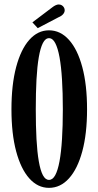

<svg xmlns="http://www.w3.org/2000/svg" viewBox="-20 -850 448 880"><path d="M204.5 11Q153 11 114.2 -32.5Q75.5 -76 54 -156.5Q32.5 -237 32.5 -349Q32.5 -461.5 54 -542.5Q75.5 -623.5 114.2 -667.2Q153 -711 204.5 -711Q257 -711 296.2 -667.2Q335.5 -623.5 357.2 -542.5Q379 -461.5 379 -349Q379 -237 357.2 -156.5Q335.5 -76 296.2 -32.5Q257 11 204.5 11ZM204.5 -25.5Q221.5 -25.5 233.2 -47.2Q245 -69 252.8 -111Q260.5 -153 264.2 -213Q268 -273 268 -349Q268 -425 264.2 -485.2Q260.5 -545.5 252.8 -587.8Q245 -630 233.2 -652.5Q221.5 -675 204.5 -675Q188 -675 176.5 -652.5Q165 -630 157.8 -587.8Q150.5 -545.5 147.2 -485.2Q144 -425 144 -349Q144 -273 147.2 -213Q150.5 -153 157.8 -111Q165 -69 176.5 -47.2Q188 -25.5 204.5 -25.5ZM153 -721 128.5 -747.5 220.5 -817Q227.5 -822.5 235 -826Q242.5 -829.5 249 -829.5Q257.5 -829.5 263.8 -825.5Q270 -821.5 273.5 -815Q276.5 -809.5 276.5 -803Q276.5 -793.5 269.2 -785Q262 -776.5 248.5 -771Z"/></svg>

Font: Imbue Thin 10pt SemiBold
Style: Regular
Weight: 600
Version: Version 1.102